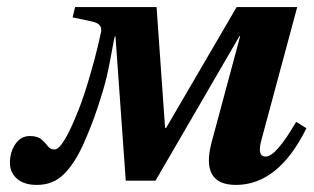

<svg xmlns="http://www.w3.org/2000/svg" viewBox="-20 -510 885 542"><path d="M8 -50Q8 -81 23.5 -103.5Q39 -126 64 -126Q86 -126 97 -116.5Q108 -107 115 -97.5Q122 -88 134 -88Q158 -88 203 -203Q217 -239 232.5 -291.5Q248 -344 256 -379L264 -414Q273 -442 241 -449L185 -461L192 -490H422L446 -149H449L648 -490H819L718 -115Q705 -68 730 -68Q759 -68 816 -166L845 -148Q766 12 646 12Q546 12 577 -107L658 -408H656L419 0H335L306 -407H304Q302 -401 295.5 -364Q289 -327 281.5 -294.5Q274 -262 256 -207.5Q238 -153 214 -100Q189 -46 159 -17Q129 12 84 12Q48 12 28 -5.5Q8 -23 8 -50Z"/></svg>

Font: Lingua Franca
Style: Bold Italic
Weight: 700
Italic angle: -13°
Version: Version 1.19